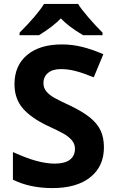

<svg xmlns="http://www.w3.org/2000/svg" viewBox="-20 -951 591 981"><path d="M80 -784Q170 -874 205 -931H379Q393 -907 430 -864Q467 -821 504 -784V-771H405Q330 -815 291 -857Q252 -816 179 -771H80ZM46 -33V-174Q117 -142 167.5 -128.5Q218 -115 260 -115Q310 -115 336.5 -134.5Q363 -154 363 -191Q363 -216 346.5 -235Q330 -254 303 -269Q276 -284 224 -308Q139 -348 96.5 -397.5Q54 -447 54 -521Q54 -616 118.5 -670Q183 -724 296 -724Q349 -724 399.5 -711.5Q450 -699 508 -674L459 -556Q402 -579 364.5 -588.5Q327 -598 291 -598Q249 -598 225.5 -578.5Q202 -559 202 -526Q202 -501 217.5 -483Q233 -465 258 -451Q283 -437 337 -412Q404 -380 441.5 -349Q479 -318 495 -282Q511 -246 511 -198Q511 -101 441.5 -45.5Q372 10 248 10Q132 10 46 -33Z"/></svg>

Font: OpenSansMMV
Style: Bold
Weight: 700
Foundry: Ascender Corporation
Version: Version 4.001